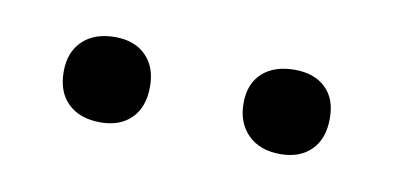

<svg xmlns="http://www.w3.org/2000/svg" viewBox="-28 -610 378 184"><g transform="rotate(10 161.0 -518.5)"><path d="M31 -519Q31 -538 42.5 -549Q54 -560 74 -560Q93 -560 104 -549Q115 -538 115 -519Q115 -499 104 -488Q93 -477 74 -477Q54 -477 42.5 -488Q31 -499 31 -519ZM206 -519Q206 -538 217.5 -548.5Q229 -559 249 -559Q268 -559 279 -548.5Q290 -538 290 -519Q290 -499 279 -488Q268 -477 249 -477Q229 -477 217.5 -488.5Q206 -500 206 -519Z"/></g></svg>

Font: Cormorant Garamond
Style: Regular
Weight: 400
Designer: Christian Thalmann (Catharsis Fonts)
Version: Version 3.000